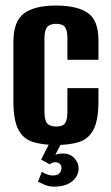

<svg xmlns="http://www.w3.org/2000/svg" viewBox="-20 -524 406 705"><path d="M187.3 8.3Q135.9 8.3 100.5 -2.8Q65.2 -14 47.2 -48.5Q29.2 -83 29.2 -151.7V-369.7Q29.2 -446.5 68.3 -475.1Q107.5 -503.6 185.7 -503.6Q263.6 -503.6 302.5 -476.4Q341.5 -449.2 341.5 -376.8V-304.5H227.5V-383.3Q227.5 -412.1 218.7 -424.3Q209.9 -436.5 185.7 -436.5Q162.5 -436.5 152.8 -424.3Q143.2 -412.1 143.2 -383.3V-114.5Q143.2 -83.9 152.8 -71.6Q162.5 -59.4 187 -59.4Q209.9 -59.4 218.7 -71.3Q227.5 -83.2 227.5 -114.5V-200.3H341.5V-152.4Q341.5 -83.6 323.7 -49Q305.9 -14.3 271.3 -3Q236.8 8.3 187.3 8.3ZM178.4 161.3Q159.2 161.3 143.1 154.2Q127 147.1 119.6 143.1L133.8 106.6Q140.2 112 152.4 116.2Q164.5 120.4 173.3 120.4Q189.5 120.4 197.6 112.8Q205.7 105.1 205.7 92.8Q205.7 82.6 199.1 77.2Q192.5 71.7 182.6 71.7Q176.3 71.7 171.4 74Q166.5 76.4 162.9 79.3L131.1 62.1L162.4 0H206L179.4 52L173 49Q179.3 45.4 188.8 42.5Q198.4 39.6 210.1 39.6Q237.9 39.6 253.3 56.9Q268.7 74.1 268.7 93.9Q268.7 121.7 245.2 141.5Q221.7 161.3 178.4 161.3Z"/></svg>

Font: Alumni Sans SC Thin
Style: Regular
Weight: 100
Designer: Robert E. Leuschke
Foundry: Robert E. Leuschke
Version: Version 1.018